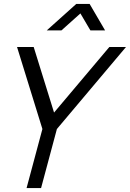

<svg xmlns="http://www.w3.org/2000/svg" viewBox="-20 -960 663 980"><path d="M218.8 -805H293.8L390.4 -891.5L441.3 -805H516.3L437.4 -940H369.4ZM115.6 0H189.6L270.4 -301.5L623 -720H538L255.9 -385.5L152 -720H67L196.4 -301.5Z"/></svg>

Font: Manrope
Style: RegularItalic
Weight: 400
Italic angle: -15°
Designer: Mikhail Sharanda
Foundry: Mikhail Sharanda
Version: Version 4.502;hotconv 1.0.109;makeotfexe 2.5.65596